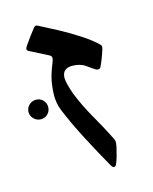

<svg xmlns="http://www.w3.org/2000/svg" viewBox="-90 -589 537 673"><g transform="rotate(-15 179.0 -253.0)"><path d="M240.7 22Q236.3 22 231 13.2Q200.7 -40 168.2 -102.1Q135.7 -164.1 112.8 -219.7Q106.9 -233.9 104.7 -248.5Q102.5 -263.2 102.5 -273.9Q102.5 -289.6 105.5 -313.2Q108.4 -336.9 119.1 -366.7Q123.5 -379.4 127.4 -388.4Q131.3 -397.5 131.3 -403.3Q131.3 -409.7 124.5 -414.1L59.6 -447.3Q50.8 -451.2 50.8 -456.1Q50.8 -459 54.2 -465.8Q78.6 -501 95.2 -521.5Q100.1 -527.8 105 -527.8Q107.9 -527.8 112.8 -524.9Q139.2 -511.7 176.5 -491.7Q213.9 -471.7 249.5 -448.5Q285.2 -425.3 307.1 -403.3Q309.6 -400.9 309.6 -395.5Q309.6 -393.1 308.1 -387.7Q303.2 -372.1 296.6 -355Q290 -337.9 284.7 -328.1Q282.7 -323.2 275.4 -323.2Q270 -323.2 268.6 -324.7Q258.3 -330.6 239 -344.7Q219.7 -358.9 190.4 -358.9Q153.8 -358.9 153.8 -323.7Q153.8 -315.9 157.7 -299.8Q161.6 -283.7 169.4 -262.2Q189 -213.9 215.3 -168.2Q241.7 -122.6 264.2 -77.6Q269.5 -67.4 269.5 -61Q269.5 -57.1 267.1 -43.5Q263.7 -29.3 259.5 -13.4Q255.4 2.4 249.5 15.1Q246.1 22 240.7 22ZM37.1 -206.1Q22.5 -206.1 11.7 -216.6Q1 -227.1 1 -241.2Q1 -256.3 11.7 -266.6Q22.5 -276.9 37.1 -276.9Q52.2 -276.9 62.3 -266.6Q72.3 -256.3 72.3 -241.2Q72.3 -227.1 62.3 -216.6Q52.2 -206.1 37.1 -206.1Z"/></g></svg>

Font: David Libre
Style: Regular
Weight: 400
Designer: Ismar David, J. Victor Gaultney, Annie Olsen and Meir Sadan
Foundry: Monotype Imaging Inc. & SIL International
Version: Version 1.100; ttfautohint (v1.8.4.7-5d5b)